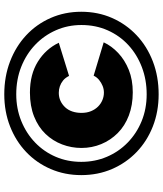

<svg xmlns="http://www.w3.org/2000/svg" viewBox="48 -803 762 898"><g transform="rotate(-90 429.0 -354.0)"><path d="M437 7Q356 7 287 -20Q218 -47 167 -96Q116 -145 87.5 -211Q59 -277 59 -355Q59 -432 87.5 -498Q116 -564 167 -612.5Q218 -661 287 -688Q356 -715 437 -715Q520 -715 590.5 -688Q661 -661 713 -612.5Q765 -564 794 -498Q823 -432 823 -355Q823 -277 794 -211Q765 -145 713 -96Q661 -47 590.5 -20Q520 7 437 7ZM437 -49Q505 -49 564 -71.5Q623 -94 667 -134.5Q711 -175 736 -231Q761 -287 761 -354Q761 -418 736.5 -473.5Q712 -529 668.5 -570.5Q625 -612 566 -635.5Q507 -659 437 -659Q370 -659 312 -635.5Q254 -612 211 -570.5Q168 -529 144.5 -474Q121 -419 121 -355Q121 -291 144.5 -235.5Q168 -180 211 -138Q254 -96 311.5 -72.5Q369 -49 437 -49ZM446 -114Q386 -114 337.5 -132.5Q289 -151 255.5 -184.5Q222 -218 204 -261.5Q186 -305 186 -354Q186 -401 202.5 -444.5Q219 -488 251.5 -522Q284 -556 333 -575.5Q382 -595 445 -595Q530 -595 589.5 -558Q649 -521 678 -460L523 -412Q514 -430 501.5 -440Q489 -450 474.5 -455Q460 -460 444 -460Q423 -460 406 -452Q389 -444 376 -430Q363 -416 356.5 -396.5Q350 -377 350 -354Q350 -329 358 -309.5Q366 -290 379.5 -276.5Q393 -263 410 -256Q427 -249 445 -249Q461 -249 476 -255Q491 -261 504 -271.5Q517 -282 524 -297L680 -250Q663 -213 630 -182Q597 -151 551 -132.5Q505 -114 446 -114Z"/></g></svg>

Font: Raleway Thin ExtraBold
Style: Italic
Weight: 800
Italic angle: -12°
Version: Version 4.026